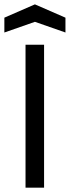

<svg xmlns="http://www.w3.org/2000/svg" viewBox="-42 -860 320 880"><path d="M160 -655V0H75V-655ZM118 -840 258 -779V-711L118 -760L-22 -711V-779Z"/></svg>

Font: Ropa Sans
Style: Regular
Weight: 400
Designer: Botio Nikoltchev
Foundry: Botio Nikoltchev
Version: Version 1.100